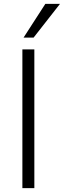

<svg xmlns="http://www.w3.org/2000/svg" viewBox="-20 -975 331 995"><path d="M96 0V-719H158V0ZM102 -780 215 -955H291L154 -780Z"/></svg>

Font: Nunitoga
Style: Light
Weight: 300
Designer: Vernon Adams
Foundry: Vernon Adams
Version: Version 1.0